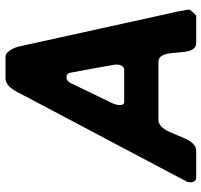

<svg xmlns="http://www.w3.org/2000/svg" viewBox="-38 -710 747 712"><g transform="rotate(-90 336.0 -353.5)"><path d="M17 -27C15 -15 19 0 33 0H133C193 0 189 -140 249 -140H462C522 -140 473 0 533 0H633C637 0 657 -21 657 -27C657 -29 652 -57 650 -67C631 -155 540 -565 521 -653C518 -669 504 -707 482 -707H402C369 -707 350 -662 339 -640C291 -549 66 -124 18 -33ZM304 -293C304 -296 308 -306 308 -307L385 -467C391 -478 398 -481 407 -481C419 -481 423 -470 424 -460C429 -436 449 -324 453 -300V-290C452 -282 447 -267 434 -267H314C300 -267 303 -285 304 -293Z"/></g></svg>

Font: Asimov Print
Style: CIt
Weight: 500
Designer: Google
Version: Version 2.000980: 2014